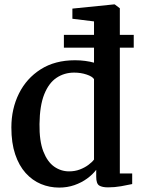

<svg xmlns="http://www.w3.org/2000/svg" viewBox="-20 -839 642 870"><path d="M248 11Q204.5 11 165.5 -5.2Q126.5 -21.5 96.2 -55Q66 -88.5 48.8 -139.8Q31.5 -191 31.5 -261.5Q31.5 -346 65.8 -415Q100 -484 164.5 -525Q229 -566 320 -566Q344 -566 366 -563Q388 -560 406 -555V-742L308 -754V-800L495.5 -819H500L523 -801.5V-53H579V-5Q558.5 -0.5 529 4.8Q499.5 10 469.5 10Q443.5 10 429.8 1.8Q416 -6.5 416 -38V-69.5Q400 -48.5 374.8 -30Q349.5 -11.5 317.2 -0.2Q285 11 248 11ZM293 -62.5Q319.5 -62.5 341.8 -71Q364 -79.5 380.5 -91.8Q397 -104 406 -116V-480.5Q398.5 -492.5 372.5 -501.2Q346.5 -510 316 -510Q271.5 -510 236.2 -486.5Q201 -463 180.5 -411.8Q160 -360.5 159 -277Q158 -200.5 176.2 -153.2Q194.5 -106 225.2 -84.2Q256 -62.5 293 -62.5ZM269.5 -681H586V-623H269.5Z"/></svg>

Font: Merriweather 28pt SemiBold
Style: Regular
Weight: 600
Version: Version 2.100